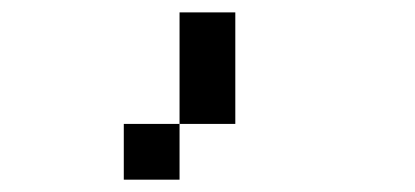

<svg xmlns="http://www.w3.org/2000/svg" viewBox="-20 -202 676 313"><path d="M272.7 -181.8V0H363.6V-181.8ZM181.8 0V90.9H272.7V0Z"/></svg>

Font: Departure Mono
Style: Regular
Weight: 400
Monospace: yes
Designer: Helena Zhang
Version: Version 1.500;Glyphs 3.3.1 (3343)